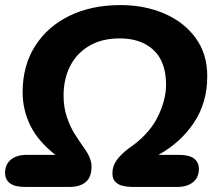

<svg xmlns="http://www.w3.org/2000/svg" viewBox="-24 -735 855 755"><path d="M73 0Q34 0 15 -14.5Q-4 -29 -4 -55Q-4 -89 19 -107.5Q42 -126 80 -126H194Q126 -179 95.5 -241Q65 -303 65 -372Q65 -477 114 -554Q163 -631 249.5 -673Q336 -715 450 -715Q545 -715 622.5 -681.5Q700 -648 745.5 -585.5Q791 -523 791 -435Q791 -331 738.5 -252.5Q686 -174 599 -126H680Q720 -126 739 -111.5Q758 -97 758 -71Q758 -37 735 -18.5Q712 0 674 0H494Q477 0 459.5 -4Q442 -8 430 -19.5Q418 -31 418 -53Q418 -80 433 -102.5Q448 -125 480 -150Q560 -204 594.5 -272Q629 -340 629 -402Q629 -492 580 -538Q531 -584 447 -584Q376 -584 326.5 -554.5Q277 -525 251.5 -474.5Q226 -424 226 -359Q226 -313 239 -274.5Q252 -236 270.5 -207Q289 -178 304 -157Q336 -114 336 -81Q336 -38 313 -19Q290 0 251 0Z"/></svg>

Font: Nunito ExtraBold
Style: Italic
Weight: 800
Italic angle: -9°
Designer: Vernon Adams
Foundry: Vernon Adams
Version: Version 3.601; ttfautohint (v1.8.2.53-6de2)